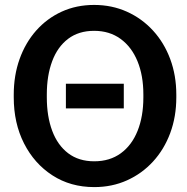

<svg xmlns="http://www.w3.org/2000/svg" viewBox="-20 -741 750 771"><path d="M358.4 10.3Q263.2 10.3 190.4 -36.9Q117.7 -84 76.4 -165.3Q35.2 -246.6 35.2 -350.1V-360.8Q35.2 -438 58.6 -503.7Q82 -569.3 125.2 -618.2Q168.5 -667 227.5 -694.1Q286.6 -721.2 357.9 -721.2Q429.2 -721.2 489.5 -694.1Q549.8 -667 594.5 -618.2Q639.2 -569.3 663.6 -503.7Q688 -438 688 -360.8V-350.1Q688 -272.5 663.6 -206.8Q639.2 -141.1 594.7 -92.5Q550.3 -43.9 490 -16.8Q429.7 10.3 358.4 10.3ZM358.4 -93.3Q420.9 -93.3 465.1 -125.5Q509.3 -157.7 532.5 -215.6Q555.7 -273.4 555.7 -350.1V-361.8Q555.7 -437.5 532.2 -494.9Q508.8 -552.2 464.4 -584.7Q419.9 -617.2 357.9 -617.2Q295.9 -617.2 253.4 -585Q210.9 -552.7 189.5 -495.1Q168 -437.5 168 -361.8V-350.1Q168 -273.4 189.7 -215.6Q211.4 -157.7 253.9 -125.5Q296.4 -93.3 358.4 -93.3ZM244.6 -305.7V-404.8H477.1V-305.7Z"/></svg>

Font: Roboto Slab SemiBold
Style: Regular
Weight: 600
Designer: Google
Version: Version 2.001; ttfautohint (v1.8.3)